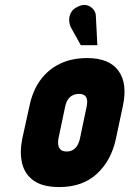

<svg xmlns="http://www.w3.org/2000/svg" viewBox="-20 -747 524 777"><path d="M368 -681Q368 -697 357.5 -709.5Q347 -722 331 -726Q315 -730 295 -720Q275 -711 267 -695.5Q259 -680 260 -664Q261 -648 267 -636L307 -564H374ZM449 -185 477 -317Q497 -409 459.5 -460.5Q422 -512 333 -512Q270 -512 222.5 -489Q175 -466 143.5 -423Q112 -380 99 -317L70 -185Q59 -130 69.5 -86Q80 -42 116.5 -16Q153 10 220 10Q314 10 372 -43.5Q430 -97 449 -185ZM331 -317 303 -184Q300 -170 293 -158.5Q286 -147 275.5 -140.5Q265 -134 250 -134Q234 -134 226 -141Q218 -148 216 -159.5Q214 -171 216 -184L244 -317Q248 -334 255.5 -345Q263 -356 274.5 -361.5Q286 -367 300 -367Q314 -367 322 -361Q330 -355 332 -344Q334 -333 331 -317Z"/></svg>

Font: Advent Pro ExtraBold
Style: Italic
Weight: 800
Italic angle: -12°
Version: Version 3.000